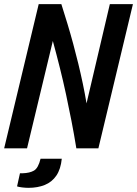

<svg xmlns="http://www.w3.org/2000/svg" viewBox="-28 -713 659 923"><path d="M-8 0 158 -693H267Q282 -646 296.5 -598Q311 -550 324 -502Q337 -454 348.5 -406.5Q360 -359 370 -311.5Q380 -264 388 -216L500 -693H611L445 0H339Q328 -68 315.5 -132Q303 -196 289.5 -259Q276 -322 260 -386Q244 -450 226 -516L102 0ZM109 190Q95 190 78.5 188Q62 186 54 183L68 120H80Q115 119 135.5 107Q156 95 167 50H269Q264 100 243 131Q222 162 187.5 176Q153 190 109 190Z"/></svg>

Font: Ubuntu Sans Mono SemiBold
Style: Italic
Weight: 600
Italic angle: -13.5°
Monospace: yes
Designer: Dalton Maag Ltd
Foundry: Dalton Maag Ltd
Version: Version 1.006